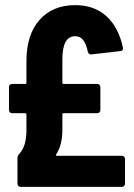

<svg xmlns="http://www.w3.org/2000/svg" viewBox="-20 -728 523 748"><path d="M54 -127Q69 -143 76 -166Q83 -189 83 -222V-282Q83 -287 78 -287H27Q22 -287 18.5 -290.5Q15 -294 15 -299V-389Q15 -394 18.5 -397.5Q22 -401 27 -401H78Q83 -401 83 -406V-490Q83 -593 134 -650.5Q185 -708 273 -708Q347 -708 394.5 -665Q442 -622 459 -542V-539Q459 -530 449 -529L336 -516H334Q325 -516 322 -527Q316 -557 304 -572Q292 -587 273 -587Q223 -587 223 -497V-406Q223 -401 228 -401H359Q364 -401 367.5 -397.5Q371 -394 371 -389V-299Q371 -294 367.5 -290.5Q364 -287 359 -287H228Q223 -287 223 -282V-222Q223 -190 216 -165.5Q209 -141 199 -127Q197 -125 198 -123Q199 -121 202 -121H455Q460 -121 463.5 -117.5Q467 -114 467 -109V-12Q467 -7 463.5 -3.5Q460 0 455 0H60Q55 0 51.5 -3.5Q48 -7 48 -12V-112Q48 -121 54 -127Z"/></svg>

Font: Barlow Condensed
Style: Bold
Weight: 700
Width: 3
Designer: Jeremy Tribby
Foundry: Tribby Type
Version: Version 1.500